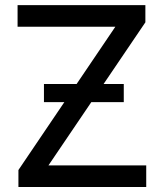

<svg xmlns="http://www.w3.org/2000/svg" viewBox="-20 -748 655 768"><path d="M53.7 0V-67.9L441.4 -641.1H50.3V-727.5H561.5V-658.7L173.8 -86.4H564.9V0ZM155.8 -339.4V-412.1H475.1V-339.4Z"/></svg>

Font: Inter Cardless Tabular
Style: Regular
Weight: 400
Designer: Rasmus Andersson
Foundry: rsms
Version: Version 4.000;git-4fc901f